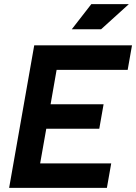

<svg xmlns="http://www.w3.org/2000/svg" viewBox="-20 -914 662 934"><path d="M24.4 0 125.5 -574.2 146.5 -693.4H622.1L601.1 -574.2H255.4L226.1 -406.7H483.9L462.9 -287.6H205.1L175.3 -119.1H521L500 0ZM329.1 -771.5 424.3 -894H606.9L471.7 -771.5Z"/></svg>

Font: Cascadia Mono
Style: Bold Italic
Weight: 700
Italic angle: -10°
Monospace: yes
Designer: Aaron Bell
Foundry: Saja Typeworks
Version: Version 2404.023; ttfautohint (v1.8.4)